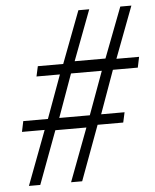

<svg xmlns="http://www.w3.org/2000/svg" viewBox="-51 -733 625 776"><g transform="rotate(-5 262.0 -345.0)"><path d="M118 -220H26L35 -263H135L199 -438H104L113 -479H216L296 -690H340L263 -486H388L466 -690H511L432 -481H524L515 -438H414L351 -263H446L437 -222H333L251 0H206L287 -215H161L81 0H35ZM305 -263 369 -438H244L181 -263Z"/></g></svg>

Font: Decalotype Light Italic
Style: Regular
Weight: 300
Italic angle: -12°
Designer: Alfredo Marco Pradil
Foundry: Alfredo Marco Pradil
Version: Version 1.0